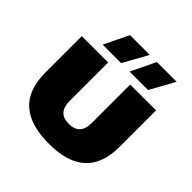

<svg xmlns="http://www.w3.org/2000/svg" viewBox="-206 -982 1165 1165"><g transform="rotate(45 377.0 -399.0)"><path d="M379 8Q265.5 8 195 -26.2Q124.5 -60.5 91.5 -124.8Q58.5 -189 58.5 -280V-595H284.5V-264.5Q284.5 -212.5 308.2 -187.5Q332 -162.5 379 -162.5Q426 -162.5 450 -187.5Q474 -212.5 474 -264.5V-595H695.5V-280Q695.5 -189 662.8 -124.8Q630 -60.5 560 -26.2Q490 8 379 8ZM415.5 -648 492 -806H661.5L574 -648ZM184.5 -648 261 -806H430.5L343 -648Z"/></g></svg>

Font: Encode Sans SC SemiExpanded Black
Style: Regular
Weight: 900
Width: 6
Designer: Multiple Designers
Foundry: Impallari Type
Version: Version 3.002